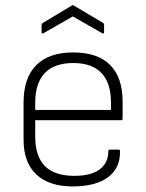

<svg xmlns="http://www.w3.org/2000/svg" viewBox="-20 -692 550 725"><path d="M259 12Q167 13 118 -32.5Q69 -78 69 -164V-305Q69 -398 117 -446Q165 -494 256 -494Q349 -494 396 -446.5Q443 -399 443 -308V-244Q443 -238 437 -238H113V-176Q113 -102 149.5 -65Q186 -28 261 -28Q324 -28 356.5 -52.5Q389 -77 389 -121Q389 -127 395 -127H427Q433 -127 433 -122Q435 -59 389.5 -24Q344 11 259 12ZM113 -277H399V-304Q399 -379 363 -416.5Q327 -454 257 -454Q185 -454 149 -416Q113 -378 113 -304ZM143 -566Q137 -564 137 -570V-597Q137 -602 141 -605L251 -671Q255 -674 259 -671L370 -605Q373 -602 373 -597V-570Q373 -564 367 -566L255 -630Z"/></svg>

Font: Sofia Sans ExtraLight
Style: Regular
Weight: 250
Version: Version 4.100-B